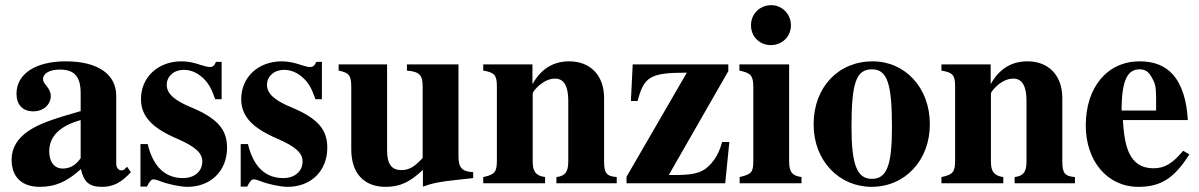

<svg xmlns="http://www.w3.org/2000/svg" viewBox="-20 -711 4652 745"><path d="M473 -64 463 -54C460 -51 457 -50 452 -50C438 -50 431 -61 431 -78V-339C431 -425 357 -473 235 -473C122 -473 44 -427 44 -347C44 -305 68 -279 109 -279C149 -279 177 -305 177 -339C177 -353 171 -365 158 -381C149 -391 147 -398 147 -404C147 -428 176 -441 212 -441C271 -441 293 -412 293 -348V-280C177 -247 130 -229 92 -204C47 -174 25 -136 25 -92C25 -18 71 14 135 14C193 14 239 -5 294 -55C305 -4 327 14 376 14C419 14 450 -2 488 -43ZM293 -97C271 -66 247 -57 223 -57C193 -57 171 -80 171 -124C171 -182 213 -223 293 -245Z M840 -326V-471H818C812 -456 806 -451 793 -451C787 -451 778 -453 762 -458C730 -469 707 -473 684 -473C593 -473 527 -411 527 -327C527 -261 568 -215 669 -172C738 -142 765 -117 765 -85C765 -46 735 -20 690 -20C620 -20 574 -65 553 -152H525V13H550C561 -8 567 -15 576 -15C581 -15 589 -13 599 -9C628 3 679 14 707 14C798 14 861 -48 861 -138C861 -209 823 -252 723 -294C655 -322 627 -348 627 -382C627 -415 655 -440 693 -440C720 -440 746 -429 768 -408C789 -388 800 -369 815 -326Z M1229 -326V-471H1207C1201 -456 1195 -451 1182 -451C1176 -451 1167 -453 1151 -458C1119 -469 1096 -473 1073 -473C982 -473 916 -411 916 -327C916 -261 957 -215 1058 -172C1127 -142 1154 -117 1154 -85C1154 -46 1124 -20 1079 -20C1009 -20 963 -65 942 -152H914V13H939C950 -8 956 -15 965 -15C970 -15 978 -13 988 -9C1017 3 1068 14 1096 14C1187 14 1250 -48 1250 -138C1250 -209 1212 -252 1112 -294C1044 -322 1016 -348 1016 -382C1016 -415 1044 -440 1082 -440C1109 -440 1135 -429 1157 -408C1178 -388 1189 -369 1204 -326Z M1816 -20V-43C1772 -45 1759 -61 1759 -105V-461H1559V-437C1609 -433 1620 -419 1620 -374V-98C1589 -64 1567 -51 1538 -51C1502 -51 1482 -71 1482 -127V-461H1294V-437C1335 -429 1343 -418 1343 -372V-131C1343 -38 1393 14 1476 14C1531 14 1569 -3 1621 -52V13C1664 -2 1688 -6 1753 -13Z M2373 0V-24C2334 -27 2324 -39 2324 -84V-331C2324 -418 2271 -473 2189 -473C2129 -473 2081 -446 2047 -386H2046V-461H1855V-437C1899 -430 1908 -419 1908 -376V-87C1908 -45 1900 -33 1855 -24V0H2095V-24C2058 -29 2047 -47 2047 -84V-348C2047 -352 2054 -362 2064 -372C2086 -394 2110 -406 2134 -406C2168 -406 2185 -377 2185 -321V-84C2185 -44 2173 -28 2139 -24V0Z M2810 -160H2782C2773 -128 2765 -112 2751 -91C2718 -45 2685 -32 2604 -32H2575L2806 -435V-461H2435L2428 -319H2454C2479 -414 2503 -429 2645 -429L2411 -25V0H2794Z M3049 -613C3049 -656 3015 -691 2973 -691C2928 -691 2894 -657 2894 -613C2894 -569 2927 -536 2971 -536C3015 -536 3049 -569 3049 -613ZM3090 0V-24C3055 -29 3042 -42 3042 -85V-461H2849V-437C2893 -428 2903 -418 2903 -373V-88C2903 -42 2896 -35 2850 -24V0Z M3588 -229C3588 -371 3492 -473 3366 -473C3234 -473 3137 -374 3137 -228C3137 -86 3237 14 3362 14C3491 14 3588 -88 3588 -229ZM3441 -218C3441 -69 3421 -17 3363 -17C3305 -17 3284 -73 3284 -218C3284 -389 3302 -442 3363 -442C3422 -442 3441 -389 3441 -218Z M4151 0V-24C4112 -27 4102 -39 4102 -84V-331C4102 -418 4049 -473 3967 -473C3907 -473 3859 -446 3825 -386H3824V-461H3633V-437C3677 -430 3686 -419 3686 -376V-87C3686 -45 3678 -33 3633 -24V0H3873V-24C3836 -29 3825 -47 3825 -84V-348C3825 -352 3832 -362 3842 -372C3864 -394 3888 -406 3912 -406C3946 -406 3963 -377 3963 -321V-84C3963 -44 3951 -28 3917 -24V0Z M4571 -126C4530 -77 4499 -58 4456 -58C4358 -58 4343 -150 4337 -245H4589C4585 -319 4567 -382 4530 -423C4501 -455 4460 -473 4402 -473C4277 -473 4193 -373 4193 -224C4193 -87 4276 14 4397 14C4482 14 4535 -17 4595 -112ZM4466 -282H4332C4332 -402 4356 -442 4402 -442C4431 -442 4443 -425 4457 -395C4466 -376 4466 -355 4466 -303Z"/></svg>

Font: XITS Math
Style: Bold
Weight: 700
Designer: MicroPress Inc., with final additions and corrections provided by Coen Hoffman, Elsevier (retired)
Version: Version 1.105